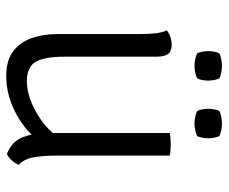

<svg xmlns="http://www.w3.org/2000/svg" viewBox="-76 -614 698 586"><g transform="rotate(90 273.0 -321.0)"><path d="M455 -138Q455 -106 459.8 -76.5Q464.5 -47 483 -29Q479.5 -19.5 470.5 -9Q461.5 1.5 450 7Q412 -8 399 -41Q386 -74 386 -113V-490Q399.5 -493 420 -493Q441.5 -493 455 -490ZM84 -397Q84 -421 82 -442.8Q80 -464.5 73 -481Q80.5 -488 92.8 -492Q105 -496 117 -496Q136.5 -496 144.8 -484.8Q153 -473.5 153 -450V-169Q153 -108.5 168.5 -81.2Q184 -54 228 -54Q259.5 -54 294.2 -68.5Q329 -83 358.8 -107Q388.5 -131 405 -160V-85Q373 -44 320 -17.5Q267 9 212 9Q164.5 9 136.5 -12.2Q108.5 -33.5 96.2 -68.8Q84 -104 84 -146ZM136 -607.5Q136 -616.5 137.8 -625.8Q139.5 -635 142.5 -641Q148.5 -645 160.2 -647.2Q172 -649.5 181 -649.5Q190 -649.5 201.8 -647.2Q213.5 -645 219.5 -641Q222.5 -635 224.2 -625.8Q226 -616.5 226 -607.5Q226 -598.5 224.2 -589.2Q222.5 -580 219.5 -574Q213.5 -570.5 201.8 -568Q190 -565.5 181 -565.5Q172 -565.5 160.2 -568Q148.5 -570.5 142.5 -574Q139.5 -580 137.8 -589.2Q136 -598.5 136 -607.5ZM312 -607.5Q312 -616.5 313.8 -625.8Q315.5 -635 318.5 -641Q324.5 -645 336.2 -647.2Q348 -649.5 357 -649.5Q366 -649.5 377.8 -647.2Q389.5 -645 395.5 -641Q398.5 -635 400.2 -625.8Q402 -616.5 402 -607.5Q402 -598.5 400.2 -589.2Q398.5 -580 395.5 -574Q389.5 -570.5 377.8 -568Q366 -565.5 357 -565.5Q348 -565.5 336.2 -568Q324.5 -570.5 318.5 -574Q315.5 -580 313.8 -589.2Q312 -598.5 312 -607.5Z"/></g></svg>

Font: Signika Negative Light
Style: Regular
Weight: 300
Designer: Anna Giedry
Foundry: Anna Giedry
Version: Version 2.001